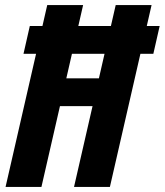

<svg xmlns="http://www.w3.org/2000/svg" viewBox="-20 -740 652 760"><path d="M73 -527 98 -637H612L587 -527ZM2 0 167 -720H309L144 0ZM273 0 438 -720H580L415 0ZM173 -430H443L418 -320H148Z"/></svg>

Font: Instrument Sans Condensed
Style: Bold Italic
Weight: 700
Width: 3
Italic angle: -13°
Designer: Rodrigo Fuenzalida
Foundry: fragTYPE
Version: Version 1.000;gftools[0.9.28]